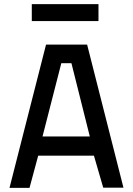

<svg xmlns="http://www.w3.org/2000/svg" viewBox="-20 -910 645 930"><path d="M203 -694H402L578 -1H480L435 -156H165L123 0H26ZM186 -249H415L326 -604H277ZM134 -890H457V-808H134Z"/></svg>

Font: Panefresco 600wt
Style: Regular
Weight: 600
Designer: Campivisivi
Foundry: Campivisivi & Chank Co
Version: Version 1.001